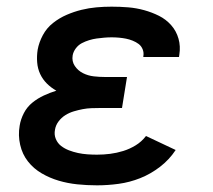

<svg xmlns="http://www.w3.org/2000/svg" viewBox="-20 -548 640 576"><path d="M271 8Q241 8 212 5Q183 2 156 -6Q129 -14 105 -28Q81 -42 64 -63.5Q47 -85 40.5 -113.5Q34 -142 39 -171Q42 -190 51.5 -208.5Q61 -227 77 -240Q93 -253 111.5 -261.5Q130 -270 149 -276Q133 -285 120.5 -297.5Q108 -310 100.5 -326Q93 -342 91.5 -361Q90 -380 93 -399Q97 -421 108.5 -442.5Q120 -464 139 -479Q158 -494 180 -503.5Q202 -513 224.5 -518.5Q247 -524 269.5 -526Q292 -528 315 -528Q340 -528 364.5 -526Q389 -524 412.5 -517.5Q436 -511 457 -500.5Q478 -490 493.5 -472.5Q509 -455 515.5 -432Q522 -409 518 -384Q518 -382 517.5 -380.5Q517 -379 517 -377H410Q410 -377 410 -378Q410 -379 410 -379Q412 -390 408 -400Q404 -410 396 -416Q388 -422 378 -426Q368 -430 358 -432Q348 -434 337 -435Q326 -436 315 -436Q304 -436 292.5 -435Q281 -434 270 -432.5Q259 -431 247.5 -427.5Q236 -424 225.5 -418.5Q215 -413 207.5 -403Q200 -393 198 -382Q195 -364 204.5 -350Q214 -336 229 -328.5Q244 -321 261 -319Q278 -317 296 -317H361L346 -224H281Q268 -224 254.5 -223.5Q241 -223 228 -220.5Q215 -218 201.5 -214Q188 -210 176 -202.5Q164 -195 155.5 -183.5Q147 -172 145 -159Q142 -144 147.5 -131Q153 -118 163.5 -110Q174 -102 187 -97Q200 -92 214 -89Q228 -86 242.5 -85Q257 -84 271 -84Q291 -84 310.5 -86.5Q330 -89 349.5 -95Q369 -101 387 -112Q405 -123 418 -140L507 -98Q488 -69 460 -47.5Q432 -26 400.5 -13.5Q369 -1 336 3.5Q303 8 271 8Z"/></svg>

Font: Iosevka SS04 Semibold Extended
Style: Italic
Weight: 600
Width: 7
Italic angle: -9°
Monospace: yes
Designer: Belleve Invis
Foundry: Belleve Invis
Version: Version 19.0.0; ttfautohint (v1.8.4)